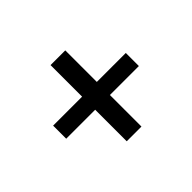

<svg xmlns="http://www.w3.org/2000/svg" viewBox="-83 -645 581 581"><g transform="rotate(-45 207.5 -355.0)"><path d="M239 -383H363V-327H239V-192H176V-327H52V-383H176V-518H239Z"/></g></svg>

Font: Raleway
Style: Regular
Weight: 400
Designer: Matt McInerney, Pablo Impallari, Rodrigo Fuenzalida
Foundry: Matt McInerney, Pablo Impallari, Rodrigo Fuenzalida
Version: Version 1.000;PS 001.001;hotconv 1.0.56; ttfautohint (v1.5)